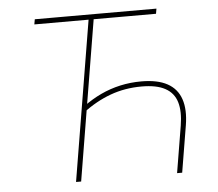

<svg xmlns="http://www.w3.org/2000/svg" viewBox="-52 -785 956 843"><g transform="rotate(-5 426.0 -364.0)"><path d="M573.2 -415Q644.5 -415 687.7 -391.4Q731 -367.7 746.8 -321Q762.7 -274.4 751.5 -206.1L717.3 0H694.8L729 -206.1Q739.3 -268.6 726.8 -309.8Q714.4 -351.1 676.5 -371.8Q638.7 -392.6 572.8 -392.6Q498.5 -392.6 434.1 -368.9Q369.6 -345.2 311 -300.3L315.4 -328.6Q353 -356.4 394 -375.7Q435.1 -395 480 -405Q524.9 -415 573.2 -415ZM390.6 -715.8 272 0H249.5L368.2 -715.8ZM127.4 -705.1 131.3 -727.5H667.5L663.6 -705.1Z"/></g></svg>

Font: Inter 18pt Thin
Style: Italic
Weight: 250
Italic angle: -9.3988°
Version: Version 4.001;git-66647c0bb